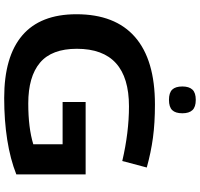

<svg xmlns="http://www.w3.org/2000/svg" viewBox="-39 -906 955 917"><g transform="rotate(90 438.5 -447.5)"><path d="M48 -335Q48 -520 157 -615Q266 -710 479 -710Q568 -710 638 -700.5Q708 -691 780 -671L749 -554Q612 -586 488 -586Q213 -586 213 -337Q213 -217 279.5 -161Q346 -105 474 -105Q591 -105 669 -129V-269H467V-379H813V-48Q740 -19 647.5 -4.5Q555 10 448 10Q250 10 149 -76.5Q48 -163 48 -335ZM457 -777Q423 -777 408 -792.5Q393 -808 393 -841Q393 -873 408 -889Q423 -905 457 -905Q491 -905 506 -889Q521 -873 521 -841Q521 -808 506 -792.5Q491 -777 457 -777Z"/></g></svg>

Font: Georama Extended SemiBold
Style: Regular
Weight: 600
Width: 7
Designer: Jean-Baptiste Levee
Foundry: Production Type
Version: Version 1.000